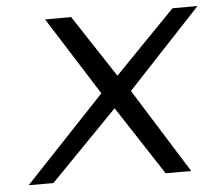

<svg xmlns="http://www.w3.org/2000/svg" viewBox="-46 -630 771 680"><g transform="rotate(-5 340.0 -290.0)"><path d="M29 0H117L356 -245L516 0H607L419 -301L680 -580H591L376 -359L231 -580H138L314 -302Z"/></g></svg>

Font: Charger Sport
Style: DfExtObl
Weight: 400
Designer: Jasper
Foundry: Cannot Into Space Fonts
Version: Version 1.1